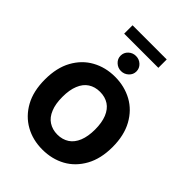

<svg xmlns="http://www.w3.org/2000/svg" viewBox="-302 -1237 1393 1393"><g transform="rotate(45 394.5 -540.5)"><path d="M741.7 -363.8Q741.7 -244.1 695.3 -160.2Q648.9 -76.2 570.8 -33.2Q492.2 9.8 394 9.8Q295.4 9.8 217.8 -33.7Q139.2 -77.6 93.3 -160.6Q47.4 -243.2 47.4 -363.8Q47.4 -483.9 93.3 -566.9Q139.6 -650.9 217.8 -693.8Q296.4 -737.3 394 -737.3Q491.2 -737.3 570.8 -693.8Q648.9 -650.9 695.3 -566.9Q741.7 -482.9 741.7 -363.8ZM542 -483.9Q521.5 -533.7 484.4 -558.1Q446.3 -583 394 -583Q342.3 -583 304.2 -558.1Q266.6 -533.7 246.6 -483.9Q226.6 -436 226.6 -363.8Q226.6 -291.5 246.6 -243.7Q266.6 -193.8 304.2 -169.4Q343.3 -144 394 -144Q445.3 -144 484.4 -169.4Q521.5 -193.8 542 -243.7Q562 -293.5 562 -363.8Q562 -434.1 542 -483.9ZM394.5 -796.4Q361.8 -796.4 337.4 -819.3Q313.5 -841.8 313.5 -873.5Q313.5 -906.2 337.4 -928.7Q361.3 -951.2 394.5 -951.2Q428.2 -951.2 452.1 -928.7Q476.1 -906.2 476.1 -873.5Q476.1 -841.8 452.1 -819.3Q427.7 -796.4 394.5 -796.4ZM219.2 -1090.8H569.8V-1004.9H219.2Z"/></g></svg>

Font: My Font
Style: Regular
Weight: 500
Designer: Rasmus Andersson
Foundry: rsms
Version: Version 0.001